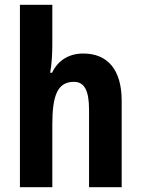

<svg xmlns="http://www.w3.org/2000/svg" viewBox="-20 -780 588 800"><path d="M198 -595V-760H63V0H198V-261C198 -381 219 -439 288 -439C332 -439 351 -402 351 -323V0H487V-360C487 -490 428 -557 327 -557C269 -557 222 -530 197 -477H189C195 -508 198 -552 198 -595Z"/></svg>

Font: Noto Sans Armenian Condensed
Style: Regular
Weight: 400
Width: 3
Designer: Monotype Design Team
Foundry: Monotype Imaging Inc.
Version: Version 2.008